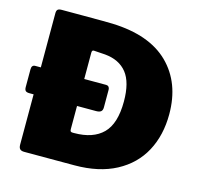

<svg xmlns="http://www.w3.org/2000/svg" viewBox="-107 -856 1005 970"><g transform="rotate(15 395.5 -371.0)"><path d="M760 -373Q760 -263 715 -179Q670 -95 581 -47.5Q492 0 364 0H101Q86 0 79 -7Q72 -14 72 -30V-293H50Q35 -293 29.5 -299Q24 -305 24 -318V-411Q24 -434 43 -434H72V-717Q72 -731 78 -736.5Q84 -742 99 -742H217Q336 -742 365 -741Q560 -734 660 -635.5Q760 -537 760 -373ZM522 -376Q522 -476 483 -525Q444 -574 369 -581L309 -585Q304 -585 301.5 -582Q299 -579 299 -571V-434H414Q422 -434 427 -428.5Q432 -423 432 -414V-321Q432 -306 424 -299.5Q416 -293 399 -293H299V-172Q299 -163 302 -160Q305 -157 313 -157H320Q419 -157 470.5 -208.5Q522 -260 522 -376Z"/></g></svg>

Font: Libre Franklin Black
Style: Regular
Weight: 900
Designer: Pablo Impallari, Rodrigo Fuenzalida
Foundry: Impallari Type
Version: Version 1.002; ttfautohint (v1.5)